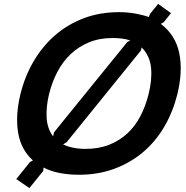

<svg xmlns="http://www.w3.org/2000/svg" viewBox="-20 -882 950 980"><path d="M885 -400Q862 -309 817.5 -233.5Q773 -158 708.5 -104Q644 -50 562 -20Q480 10 383 10Q331 10 284.5 1Q238 -8 202 -27L201 -10L130 78L63 32L133 -55L148 -63Q87 -118 72.5 -205Q58 -292 84 -400Q106 -491 151 -568Q196 -645 260 -701Q324 -757 406.5 -788.5Q489 -820 588 -820Q630 -820 669.5 -813Q709 -806 740 -795L745 -810L787 -862L853 -815L816 -769L801 -760Q876 -703 895 -610.5Q914 -518 885 -400ZM738 -400Q757 -474 751 -536Q745 -598 703 -640L699 -624L320 -156L302 -145Q324 -134 353.5 -128Q383 -122 416 -122Q484 -122 537 -143Q590 -164 630 -201Q670 -238 696.5 -289Q723 -340 738 -400ZM645 -675Q628 -682 603.5 -685Q579 -688 555 -688Q488 -688 434.5 -666Q381 -644 340.5 -605.5Q300 -567 272.5 -514.5Q245 -462 230 -400Q215 -337 218 -281.5Q221 -226 251 -186L256 -207L630 -668Z"/></svg>

Font: TypoPRO Sinkin Sans
Style: 600 SemiBold Italic
Weight: 600
Italic angle: -112°
Designer: Keith Bates
Foundry: K-Type
Version: Sinkin Sans (version 1.0)  by Keith Bates   •   © 2014   www